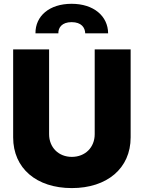

<svg xmlns="http://www.w3.org/2000/svg" viewBox="-20 -962 742 991"><path d="M468.8 -707V-269.5C468.8 -201.2 419.9 -152.3 350.6 -152.3C282.2 -152.3 233.4 -201.2 233.4 -269.5V-707H47.9V-252.9C47.9 -92.8 168.9 8.8 350.6 8.8C532.2 8.8 654.3 -92.8 654.3 -252.9V-707ZM163.1 -790H281.2C280.3 -819.3 299.8 -847.7 349.6 -847.7C400.4 -847.7 418.9 -819.3 419.9 -790H538.1C537.1 -878.9 463.9 -942.4 349.6 -942.4C234.4 -942.4 162.1 -878.9 163.1 -790Z"/></svg>

Font: Pretendard Black
Style: Regular
Weight: 900
Designer: Base glyphs from Inter by Rasmus Andersson; Hangeul glyphs from Noto Sans CJK(Source Han Sans) by Jang Soo-young and Kan
Foundry: Kil Hyung-jin
Version: Version 1.309;Glyphs 3.2 (3225)